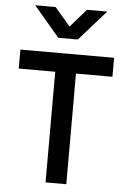

<svg xmlns="http://www.w3.org/2000/svg" viewBox="-62 -988 683 1033"><g transform="rotate(5 280.0 -472.0)"><path d="M224 0V-597.5H27V-700H533V-597.5H336V0ZM224.5 -781 85.5 -944.5H196L279.5 -846.5L365 -944.5H474.5L330 -781Z"/></g></svg>

Font: Geologica Cursive
Style: Regular
Weight: 400
Designer: Sindre Bremnes, Frode Helland
Foundry: Monokrom Skriftforlag AS
Version: Version 1.010;gftools[0.9.28]